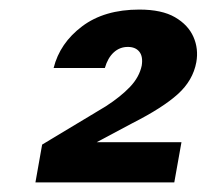

<svg xmlns="http://www.w3.org/2000/svg" viewBox="-20 -733 432 401"><path d="M54 -352 68 -431 201 -511Q232 -531 251.5 -551.5Q271 -572 276 -596Q279 -615 271 -625Q263 -635 247 -635Q230 -635 217.5 -623.5Q205 -612 199 -591H92Q105 -643 151.5 -678Q198 -713 271 -713Q318 -713 345.5 -697Q373 -681 384 -656Q395 -631 390 -603Q383 -565 351.5 -536.5Q320 -508 257 -476L182 -436H359L344 -352Z"/></svg>

Font: DM Sans 11pt ExtraBold
Style: Italic
Weight: 800
Italic angle: -10°
Version: Version 4.004;gftools[0.9.30]